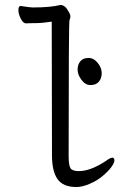

<svg xmlns="http://www.w3.org/2000/svg" viewBox="-20 -734 540 772"><path d="M287 18Q234 18 211.5 -13.5Q189 -45 189 -110L188 -647Q149 -641 123.5 -641Q98 -641 85 -640Q73 -640 63.5 -659Q54 -678 54 -693Q54 -710 63 -710Q101 -704 112 -704Q183 -704 223 -714Q242 -714 256 -687Q263 -676 263 -668Q263 -660 259.5 -653.5Q256 -647 256 -108Q256 -69 263.5 -57.5Q271 -46 297 -46Q344 -46 406 -87Q423 -100 432 -100Q440 -100 440 -89Q440 -79 427.5 -62Q415 -45 393 -26.5Q371 -8 341 5Q311 18 287 18ZM344 -392Q323 -392 307.5 -413Q292 -434 292 -454Q292 -474 303 -487.5Q314 -501 336 -501Q357 -501 373 -481Q389 -461 389 -440Q389 -419 377.5 -405.5Q366 -392 344 -392Z"/></svg>

Font: LXGW WenKai Mono Lite
Style: Regular
Weight: 400
Monospace: yes
Designer: LXGW / Fontworks Inc.
Foundry: LXGW / Fontworks Inc.
Version: Version 1.520; June 14, 2025